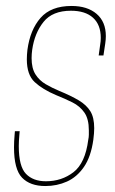

<svg xmlns="http://www.w3.org/2000/svg" viewBox="-20 -615 387 644"><path d="M132 9Q81 9 54 -19Q27 -47 27 -121Q27 -131 27.5 -141.5Q28 -152 29 -163L30 -175H46L45 -163Q44 -153 43.5 -143Q43 -133 43 -125Q43 -57 67 -32Q91 -7 134 -7Q187 -7 226.5 -37.5Q266 -68 276 -146Q278 -155 278 -163Q278 -171 278 -178Q278 -216 263 -237.5Q248 -259 223 -271.5Q198 -284 168 -296Q123 -315 96.5 -339.5Q70 -364 70 -416Q70 -424 70.5 -431.5Q71 -439 72 -448Q81 -515 116 -555Q151 -595 220 -595Q273 -595 304 -568.5Q335 -542 335 -494Q335 -488 334.5 -482Q334 -476 333 -469L327 -429H311L316 -465Q317 -471 317.5 -476.5Q318 -482 318 -488Q318 -532 292 -555.5Q266 -579 218 -579Q156 -579 126 -541.5Q96 -504 88 -448Q87 -441 86.5 -434Q86 -427 86 -420Q86 -386 99 -365.5Q112 -345 133.5 -332.5Q155 -320 179 -310Q218 -294 244 -278.5Q270 -263 283 -242Q296 -221 296 -185Q296 -169 293 -146Q285 -89 261.5 -55Q238 -21 204.5 -6Q171 9 132 9Z"/></svg>

Font: Alumni Sans Pinstripe
Style: Italic
Weight: 400
Italic angle: -8°
Designer: Robert E. Leuschke
Foundry: Robert E. Leuschke
Version: Version 1.010; ttfautohint (v1.8.4.7-5d5b)